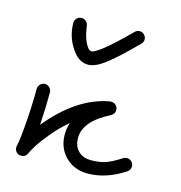

<svg xmlns="http://www.w3.org/2000/svg" viewBox="-100 -750 790 839"><g transform="rotate(15 295.0 -330.0)"><path d="M520 -110Q532 -110 541 -101Q550 -92 550 -80Q550 -64 537 -55Q454 0 370 0Q309 0 269.5 -39.5Q230 -79 230 -140Q230 -168 239 -193Q201 -162 167 -121Q133 -80 117.5 -54.5Q102 -29 98 -19Q90 0 70 0Q56 0 48 -9Q40 -18 40 -30Q40 -36 41 -39Q47 -58 53.5 -141.5Q60 -225 60 -300Q60 -312 69 -321Q78 -330 90 -330Q102 -330 111 -321Q120 -312 120 -300Q120 -230 115 -152Q240 -305 385 -330H390Q402 -330 411 -321.5Q420 -313 420 -300Q420 -282 403 -273Q290 -216 290 -140Q290 -103 311.5 -81.5Q333 -60 370 -60Q406 -60 434 -69Q462 -78 503 -105Q511 -110 520 -110ZM451 -609Q367 -525 328 -496Q282 -460 250 -460Q213 -460 187 -491Q140 -548 140 -620Q140 -632 148.5 -641Q157 -650 170 -650Q181 -650 190 -642.5Q199 -635 200 -624Q209 -558 233 -529Q241 -520 250 -520Q259 -520 292 -544Q333 -575 409 -651Q418 -660 430 -660Q442 -660 451 -651Q460 -642 460 -630Q460 -618 451 -609Z"/></g></svg>

Font: Pecita
Style: Book
Weight: 400
Width: 7
Version: Version 4.3